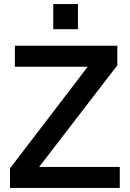

<svg xmlns="http://www.w3.org/2000/svg" viewBox="-20 -921 638 941"><path d="M29 -96 410 -594H53V-697H555V-601L172 -103H567V0H29ZM241 -901H362V-778H241Z"/></svg>

Font: Hanken Grotesk SemiBold
Style: Regular
Weight: 600
Designer: Alfredo Marco Pradil
Foundry: Hanken Design Co.
Version: Version 3.014